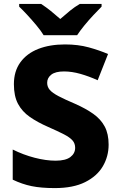

<svg xmlns="http://www.w3.org/2000/svg" viewBox="-20 -951 611 981"><path d="M535 -212Q535 -152 505.5 -101.5Q476 -51 415 -20.5Q354 10 260 10Q190 10 141.5 0Q93 -10 45 -33V-187Q99 -160 157 -145Q215 -130 264 -130Q315 -130 339.5 -148.5Q364 -167 364 -196Q364 -218 350.5 -233.5Q337 -249 307 -264.5Q277 -280 227 -302Q172 -326 132.5 -353.5Q93 -381 72 -420.5Q51 -460 51 -521Q51 -587 84 -632.5Q117 -678 175.5 -701Q234 -724 312 -724Q379 -724 433.5 -709Q488 -694 532 -675L479 -541Q435 -561 391 -573.5Q347 -586 307 -586Q263 -586 242 -569.5Q221 -553 221 -528Q221 -507 234.5 -491.5Q248 -476 279.5 -459.5Q311 -443 365 -420Q419 -396 457 -369Q495 -342 515 -304.5Q535 -267 535 -212ZM203 -771Q189 -794 166.5 -821Q144 -848 120.5 -873.5Q97 -899 78 -917V-931H190Q216 -914 239 -895.5Q262 -877 288 -854Q314 -877 338 -896.5Q362 -916 388 -931H499V-917Q482 -900 458 -874.5Q434 -849 411.5 -821.5Q389 -794 374 -771Z"/></svg>

Font: Noto Sans Thai Looped ExtraBold
Style: Regular
Weight: 800
Designer: Sasikarn Vongin, Ben Mitchell
Foundry: The Fontpad Ltd
Version: Version 1.001; ttfautohint (v1.8.4.7-5d5b)